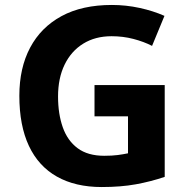

<svg xmlns="http://www.w3.org/2000/svg" viewBox="-20 -744 764 774"><path d="M361 -401H644V-31Q588 -12 527.5 -1Q467 10 390 10Q284 10 209.5 -32Q135 -74 96.5 -156Q58 -238 58 -358Q58 -470 101.5 -552Q145 -634 228 -679Q311 -724 431 -724Q488 -724 543 -712Q598 -700 643 -680L593 -559Q560 -576 518 -587Q476 -598 430 -598Q364 -598 315.5 -568Q267 -538 240.5 -483.5Q214 -429 214 -355Q214 -285 233 -231Q252 -177 293 -146.5Q334 -116 400 -116Q432 -116 454.5 -119Q477 -122 496 -126V-275H361Z"/></svg>

Font: Noto Sans Sundanese
Style: Bold
Weight: 700
Version: Version 2.003